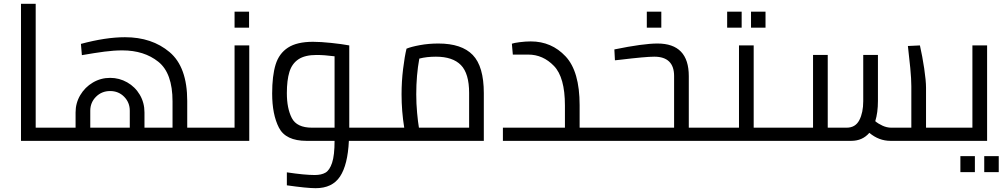

<svg xmlns="http://www.w3.org/2000/svg" viewBox="-20 -738 5272 1006"><path d="M261 -69V0H90V-718H167V-69Z M1060 -69V0H261V-69H376V-149Q376 -198 400.5 -239.5Q425 -281 466.5 -305.5Q508 -330 557 -330Q605 -330 646.5 -306.5Q688 -283 712.5 -241.5Q737 -200 737 -149V-69H884V-207Q884 -355 809.5 -414.5Q735 -474 621 -474Q577 -474 527.5 -467.5Q478 -461 409 -449L404 -508Q534 -543 635 -543Q776 -543 868.5 -465Q961 -387 961 -209V-69ZM453 -158V-69H660V-158Q660 -201 630.5 -231Q601 -261 557 -261Q513 -261 483 -231Q453 -201 453 -158Z M1060 0ZM1286 -500V0H1060V-69H1209V-500ZM1209 -677H1285V-593H1209Z M1933 0H1808Q1802 126 1761.5 187Q1721 248 1634 248Q1588 248 1483 233V165Q1576 179 1629 179Q1664 179 1685.5 166.5Q1707 154 1720 115Q1733 76 1733 0H1586Q1477 0 1441.5 -69Q1406 -138 1406 -248Q1406 -341 1424 -399.5Q1442 -458 1489 -488.5Q1536 -519 1620 -519Q1660 -519 1716.5 -513Q1773 -507 1810 -500V-69H1933ZM1615 -69H1733V-443Q1679 -450 1639 -450Q1578 -450 1544 -427.5Q1510 -405 1496.5 -361.5Q1483 -318 1483 -250Q1483 -170 1509 -119.5Q1535 -69 1615 -69Z M2515 -250V0H1933V-69H2098Q2084 -155 2084 -244Q2084 -311 2092 -376.5Q2100 -442 2110 -483Q2134 -493 2180 -501.5Q2226 -510 2277 -510Q2399 -510 2457 -450Q2515 -390 2515 -250ZM2175 -69H2438V-251Q2438 -353 2395 -397Q2352 -441 2264 -441Q2215 -441 2177 -431Q2161 -344 2161 -244Q2161 -195 2165.5 -146.5Q2170 -98 2175 -69Z M3111 -69V0H2615V-69H2940V-185Q2940 -333 2882.5 -392.5Q2825 -452 2748 -452H2667L2662 -509Q2672 -513 2702.5 -517Q2733 -521 2761 -521Q2870 -521 2943.5 -442.5Q3017 -364 3017 -187V-69Z M3111 0ZM3703 -69V0H3111V-69H3512V-340Q3512 -390 3486 -415.5Q3460 -441 3408 -441Q3363 -441 3230 -425L3202 -422L3199 -479Q3350 -510 3425 -510Q3589 -510 3589 -339V-69ZM3369 -677H3445V-593H3369Z M3703 0ZM4078 -69V0H3703V-69H3852V-500H3929V-69ZM3790 -677H3866V-593H3790ZM3915 -677H3991V-593H3915Z M4926 -69V0H4646Q4585 0 4535 -42Q4499 0 4440 0H4078V-69H4240V-450H4317V-69H4416Q4462 -69 4482.5 -108.5Q4503 -148 4503 -208V-450H4580V-209Q4580 -148 4566 -103Q4581 -90 4604 -79.5Q4627 -69 4650 -69H4755V-286Q4755 -324 4749.5 -381.5Q4744 -439 4737 -497L4800 -500Q4813 -443 4822.5 -379Q4832 -315 4832 -278V-69Z M4926 0ZM5152 -500V0H4926V-69H5075V-500ZM5012 80H5088V164H5012ZM5137 80H5213V164H5137Z"/></svg>

Font: Cairo
Style: Regular
Weight: 400
Designer: Mohamed Gaber, the designers of Titillium
Foundry: Kief Type Foundry
Version: Version 2.009; ttfautohint (v1.5.33-1714) -l 8 -r 50 -G 200 